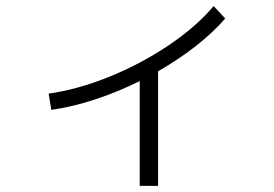

<svg xmlns="http://www.w3.org/2000/svg" viewBox="-20 -605 904 634"><path d="M685.5 -585 723.6 -543.9Q683.1 -497.1 626.2 -452.6Q569.3 -408.2 502 -369.6V8.8H441.4V-337.4Q369.1 -301.3 293.9 -276.6Q218.8 -252 149.4 -242.2L140.6 -295.9Q235.8 -309.1 340.3 -351.3Q444.8 -393.6 536.4 -455.1Q627.9 -516.6 685.5 -585Z"/></svg>

Font: Pretendard GOV Light
Style: Regular
Weight: 300
Designer: Base glyphs from Inter by Rasmus Andersson; Hangeul glyphs from Noto Sans CJK(Source Han Sans) by Jang Soo-young and Kan
Foundry: Kil Hyung-jin
Version: Version 1.309